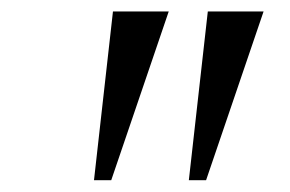

<svg xmlns="http://www.w3.org/2000/svg" viewBox="-20 -842 504 334"><path d="M273.5 -822 173.5 -528.5H143.5L176.5 -822ZM438.5 -822 338.5 -528.5H308.5L341.5 -822Z"/></svg>

Font: Merriweather 60pt Light
Style: Italic
Weight: 300
Italic angle: -7.8°
Version: Version 2.101